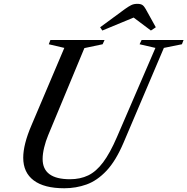

<svg xmlns="http://www.w3.org/2000/svg" viewBox="-20 -970 976 1000"><path d="M315 10.5Q210 10.5 155.5 -30.5Q101 -71.5 101 -148.5Q101 -217.5 143.5 -316.5L315 -720.5L234 -739.5L242.5 -761.5H524.5L514.5 -739.5L419.5 -719.5L231 -266Q218 -235 210 -201.8Q202 -168.5 202 -142Q202 -36.5 344.5 -36.5Q398 -36.5 439.5 -56.5Q481 -76.5 517 -124.5Q553 -172.5 589 -256L789.5 -720.5L707 -739.5L717.5 -761.5H936L927.5 -739.5L833.5 -720.5L624 -228Q583.5 -132.5 534.8 -80.8Q486 -29 430.8 -9.2Q375.5 10.5 315 10.5ZM513 -811 501.5 -828 631.5 -923.5Q649 -936 662.8 -943Q676.5 -950 695 -950Q712.5 -950 721.5 -944Q730.5 -938 738.5 -923.5L791.5 -828L766 -811L676 -878.5Z"/></svg>

Font: Libre Caslon Text
Style: Italic
Weight: 400
Italic angle: -22.583°
Designer: Pablo Impallari, Rodrigo Fuenzalida, Katja Schimmel
Foundry: Pablo Impallari, Rodrigo Fuenzalida
Version: Version 2.000